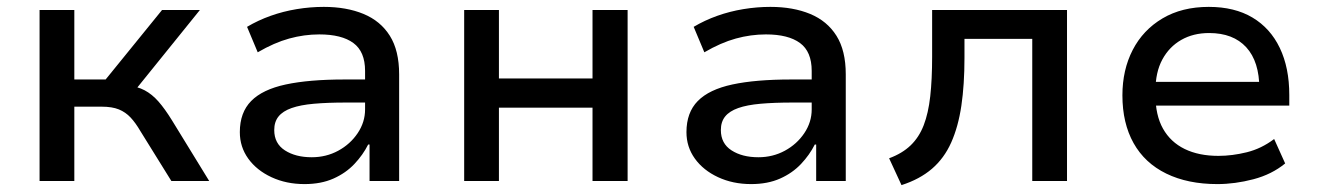

<svg xmlns="http://www.w3.org/2000/svg" viewBox="-20 -526 3832 558"><path d="M95 0V-497H196V-295H287L451 -497H561L364 -253L348 -278Q379 -275 400.5 -263.5Q422 -252 440.5 -231Q459 -210 480 -176L588 0H478L388 -145Q374 -169 359.5 -184.5Q345 -200 325.5 -208Q306 -216 275 -216H196V0Z M865 9Q812 9 769 -11Q726 -31 701.5 -65Q677 -99 677 -142Q677 -199 710 -232.5Q743 -266 810.5 -280.5Q878 -295 981 -295H1057V-228H986Q932 -228 892.5 -224.5Q853 -221 827.5 -212Q802 -203 789.5 -187.5Q777 -172 777 -148Q777 -109 808 -89Q839 -69 886 -69Q928 -69 963 -88Q998 -107 1019.5 -139Q1041 -171 1041 -208V-320Q1041 -376 1007 -401Q973 -426 908 -426Q864 -426 820.5 -414Q777 -402 729 -374L698 -448Q730 -467 766.5 -480Q803 -493 842.5 -499.5Q882 -506 921 -506Q987 -506 1036.5 -485.5Q1086 -465 1113 -422Q1140 -379 1140 -310V0H1054V-106H1050Q1035 -76 1010 -49.5Q985 -23 949 -7Q913 9 865 9Z M1329 0V-497H1430V-298H1702V-497H1804V0H1702V-213H1430V0Z M2163 9Q2110 9 2067 -11Q2024 -31 1999.5 -65Q1975 -99 1975 -142Q1975 -199 2008 -232.5Q2041 -266 2108.5 -280.5Q2176 -295 2279 -295H2355V-228H2284Q2230 -228 2190.5 -224.5Q2151 -221 2125.5 -212Q2100 -203 2087.5 -187.5Q2075 -172 2075 -148Q2075 -109 2106 -89Q2137 -69 2184 -69Q2226 -69 2261 -88Q2296 -107 2317.5 -139Q2339 -171 2339 -208V-320Q2339 -376 2305 -401Q2271 -426 2206 -426Q2162 -426 2118.5 -414Q2075 -402 2027 -374L1996 -448Q2028 -467 2064.5 -480Q2101 -493 2140.5 -499.5Q2180 -506 2219 -506Q2285 -506 2334.5 -485.5Q2384 -465 2411 -422Q2438 -379 2438 -310V0H2352V-106H2348Q2333 -76 2308 -49.5Q2283 -23 2247 -7Q2211 9 2163 9Z M2600 12 2564 -66Q2602 -80 2626.5 -103.5Q2651 -127 2664.5 -162Q2678 -197 2683.5 -246Q2689 -295 2689 -361V-497H3081V0H2980V-413H2783V-358Q2783 -280 2774 -219Q2765 -158 2744.5 -112Q2724 -66 2688.5 -35.5Q2653 -5 2600 12Z M3518 9Q3432 9 3369.5 -21.5Q3307 -52 3274.5 -110Q3242 -168 3242 -249Q3242 -323 3272 -381Q3302 -439 3358.5 -472.5Q3415 -506 3493 -506Q3568 -506 3620 -475Q3672 -444 3699.5 -386.5Q3727 -329 3727 -250V-219H3318V-288H3659L3640 -268Q3640 -347 3602 -388.5Q3564 -430 3494 -430Q3448 -430 3413 -410Q3378 -390 3358 -353Q3338 -316 3338 -262V-250Q3338 -191 3360 -152Q3382 -113 3423 -93Q3464 -73 3521 -73Q3561 -73 3603.5 -83.5Q3646 -94 3683 -122L3715 -51Q3676 -19 3622.5 -5Q3569 9 3518 9Z"/></svg>

Font: Nunito Sans 7pt Medium
Style: Regular
Weight: 500
Designer: Vernon Adams
Foundry: Vernon Adams
Version: Version 3.101;gftools[0.9.27]